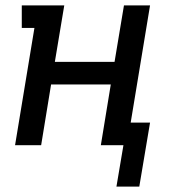

<svg xmlns="http://www.w3.org/2000/svg" viewBox="-20 -540 640 714"><path d="M498 154H413L439 0H355L392 -226H170L133 0H36L108 -436H61V-520H219L184 -310H406L441 -520H538L466 -84H538Z"/></svg>

Font: Iosevka HT Medium Extended
Style: Italic
Weight: 500
Width: 7
Italic angle: -9°
Monospace: yes
Designer: Belleve Invis
Foundry: Belleve Invis
Version: Version 32.3.0; ttfautohint (v1.8.4)